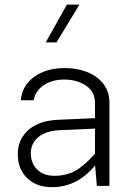

<svg xmlns="http://www.w3.org/2000/svg" viewBox="-20 -792 579 818"><path d="M446.3 -353V0H392.6L385.3 -86.9Q344.7 -39.1 299.3 -16.8Q253.9 5.4 201.7 5.4Q134.8 5.4 95.2 -33.7Q55.7 -72.8 55.7 -135.7Q55.7 -197.8 100.8 -238Q146 -278.3 228.5 -281.7L384.8 -288.6V-353Q384.8 -401.9 345.9 -427.5Q307.1 -453.1 254.4 -453.1Q201.7 -453.1 166 -429Q130.4 -404.8 123.5 -364.7H68.4Q74.2 -427.2 125.7 -464.6Q177.2 -502 256.8 -502Q309.6 -502 352.5 -484.6Q395.5 -467.3 420.9 -434.1Q446.3 -400.9 446.3 -353ZM111.3 -139.6Q111.3 -96.7 138.2 -69.8Q165 -43 211.9 -43Q262.2 -43 301.3 -64.7Q340.3 -86.4 384.8 -137.7V-244.1L233.9 -237.3Q174.8 -234.4 143.1 -207.5Q111.3 -180.7 111.3 -139.6ZM265.1 -772.5H318.4L220.7 -611.3H174.8Z"/></svg>

Font: Estedad-FD Light
Style: Regular
Weight: 300
Designer: Amin Abedi
Version: Version 7.3